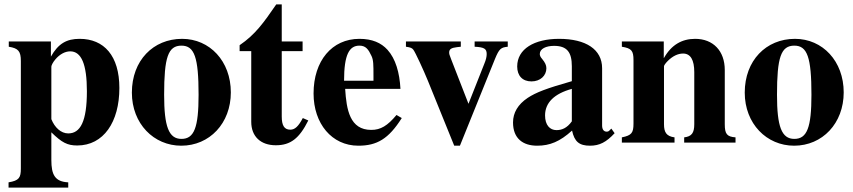

<svg xmlns="http://www.w3.org/2000/svg" viewBox="-20 -650 3889 875"><path d="M214 -346C214 -352 221 -366 232 -379C252 -403 277 -416 300 -416C351 -416 376 -357 376 -234C376 -96 346 -42 291 -42C258 -42 229 -69 214 -107ZM212 -461H20V-437C64 -430 75 -416 75 -372V118C75 160 67 173 19 181V205H291V181C230 178 214 146 214 79V-47C262 0 287 13 332 13C452 13 524 -94 524 -249C524 -396 454 -473 343 -473C284 -473 246 -452 212 -392Z M885 -218C885 -69 865 -17 807 -17C749 -17 728 -73 728 -218C728 -389 746 -442 807 -442C866 -442 885 -389 885 -218ZM1032 -229C1032 -371 936 -473 810 -473C678 -473 581 -374 581 -228C581 -86 681 14 806 14C935 14 1032 -88 1032 -229Z M1360 -112C1340 -74 1324 -59 1303 -59C1275 -59 1264 -79 1264 -119V-417H1359V-461H1264V-630H1239C1181 -546 1144 -493 1072 -444V-417H1125V-95C1125 -28 1168 12 1237 12C1304 12 1344 -19 1385 -101Z M1682 -282H1548C1548 -402 1572 -442 1618 -442C1647 -442 1659 -425 1673 -395C1682 -376 1682 -355 1682 -303ZM1787 -126C1746 -77 1715 -58 1672 -58C1574 -58 1559 -150 1553 -245H1805C1801 -319 1783 -382 1746 -423C1717 -455 1676 -473 1618 -473C1493 -473 1409 -373 1409 -224C1409 -87 1492 14 1613 14C1698 14 1751 -17 1811 -112Z M2294 -461H2143V-437C2186 -435 2198 -428 2198 -404C2198 -392 2195 -378 2187 -359L2115 -177L2036 -380C2028 -400 2027 -404 2027 -411C2027 -426 2037 -432 2062 -435L2080 -437V-461H1830V-437C1852 -434 1858 -431 1864 -423C1873 -411 1910 -331 1930 -282L2050 14H2076L2236 -382C2255 -428 2263 -434 2294 -437Z M2586 -97C2564 -66 2540 -57 2516 -57C2486 -57 2464 -80 2464 -124C2464 -182 2506 -223 2586 -245ZM2766 -64 2756 -54C2753 -51 2750 -50 2745 -50C2731 -50 2724 -61 2724 -78V-339C2724 -425 2650 -473 2528 -473C2415 -473 2337 -427 2337 -347C2337 -305 2361 -279 2402 -279C2442 -279 2470 -305 2470 -339C2470 -353 2464 -365 2451 -381C2442 -391 2440 -398 2440 -404C2440 -428 2469 -441 2505 -441C2564 -441 2586 -412 2586 -348V-280C2470 -247 2423 -229 2385 -204C2340 -174 2318 -136 2318 -92C2318 -18 2364 14 2428 14C2486 14 2532 -5 2587 -55C2598 -4 2620 14 2669 14C2712 14 2743 -2 2781 -43Z M3332 0V-24C3293 -27 3283 -39 3283 -84V-331C3283 -418 3230 -473 3148 -473C3088 -473 3040 -446 3006 -386H3005V-461H2814V-437C2858 -430 2867 -419 2867 -376V-87C2867 -45 2859 -33 2814 -24V0H3054V-24C3017 -29 3006 -47 3006 -84V-348C3006 -352 3013 -362 3023 -372C3045 -394 3069 -406 3093 -406C3127 -406 3144 -377 3144 -321V-84C3144 -44 3132 -28 3098 -24V0Z M3678 -218C3678 -69 3658 -17 3600 -17C3542 -17 3521 -73 3521 -218C3521 -389 3539 -442 3600 -442C3659 -442 3678 -389 3678 -218ZM3825 -229C3825 -371 3729 -473 3603 -473C3471 -473 3374 -374 3374 -228C3374 -86 3474 14 3599 14C3728 14 3825 -88 3825 -229Z"/></svg>

Font: XITS
Style: Bold
Weight: 700
Designer: MicroPress Inc., with final additions and corrections provided by Coen Hoffman, Elsevier (retired)
Version: Version 1.302